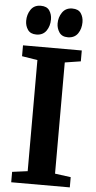

<svg xmlns="http://www.w3.org/2000/svg" viewBox="-63 -1001 521 1038"><g transform="rotate(5 197.5 -482.0)"><path d="M104 -807.5Q72.5 -807.5 58 -828.5Q43.5 -849.5 43.5 -877Q43.5 -910.5 60.8 -936.8Q78 -963 111.5 -964.5H116Q148.5 -964.5 162.5 -943.8Q176.5 -923 176.5 -895.5Q176.5 -860 158.8 -834.2Q141 -808.5 107 -807.5ZM275 -807.5Q243 -807.5 228.5 -829.5Q214 -851.5 214 -877.5Q214 -910.5 231.8 -936.8Q249.5 -963 283 -964.5H286.5Q319.5 -964.5 333.5 -943.8Q347.5 -923 347.5 -895.5Q347.5 -860 330.2 -834.5Q313 -809 278.5 -807.5ZM122.5 -67.5V-670.5L38 -684V-743H357V-684L271 -670.5V-67L357 -55.5V0H39V-56.5Z"/></g></svg>

Font: Merriweather 28pt
Style: Bold
Weight: 700
Version: Version 2.100